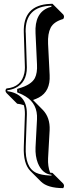

<svg xmlns="http://www.w3.org/2000/svg" viewBox="-20 -727 373 1016"><path d="M234.4 -495.6 242.7 -329.6Q247.1 -243.7 185.5 -210.9Q171.4 -203.6 154.8 -197.8L206.5 -145.5Q245.6 -105 242.7 -38.6L234.4 110.4Q232.4 153.3 245.1 186.5Q252 188 257.8 188L314.5 244.6Q323.2 256.3 314.5 268.6Q231.4 268.1 196.8 233.9L140.1 177.2Q102.5 138.2 106 48.8L111.8 -121.1Q112.3 -149.4 106 -170.4Q89.4 -176.3 70.8 -178.2L14.2 -234.9Q3.9 -247.6 14.2 -258.8Q93.3 -266.1 108.9 -340.3Q111.8 -355 111.8 -370.1L106 -554.2Q100.6 -700.7 245.6 -706.5Q252 -706.5 257.8 -707L314.5 -650.4Q323.2 -638.7 314.5 -626.5Q264.6 -612.3 248 -580.1Q231.9 -548.3 234.4 -495.6ZM87.9 -242.2 81.1 -249V-245.1Q84.5 -243.7 87.9 -242.2ZM168 -551.8Q162.6 -657.7 236.3 -686.5Q244.1 -689.5 252 -691.4Q252.4 -694.3 252.4 -696.8Q112.3 -693.8 115.7 -556.6Q115.7 -555.2 116.2 -554.2L122.1 -370.1Q122.1 -290.5 61 -261.2Q42 -252.4 19 -249.5Q18.1 -245.6 19 -244.6Q123 -229.5 122.1 -125.5Q122.1 -122.6 122.1 -120.6L116.2 49.3Q111.8 159.2 171.4 187.5Q198.2 199.7 242.7 201.7Q248 201.7 252.4 202.1Q252.4 199.2 252.4 197.8Q203.6 193.4 180.2 135.7Q166 99.1 168 53.2L175.8 -95.7Q180.2 -177.2 115.2 -216.8Q98.6 -227.1 77.1 -235.8L70.8 -238.3V-256.3L78.1 -258.8Q145.5 -277.8 164.6 -314Q178.2 -341.3 175.8 -385.7Z"/></svg>

Font: Linux Biolinum Shadow O
Style: Regular
Weight: 400
Designer: Philipp H. Poll
Foundry: Philipp H. Poll
Version: Version 1.0.4